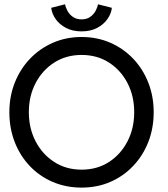

<svg xmlns="http://www.w3.org/2000/svg" viewBox="-20 -840 762 872"><path d="M111 -330.5Q111 -257 141.8 -198Q172.5 -139 226.5 -104.2Q280.5 -69.5 350.5 -69.5Q421 -69.5 474.8 -104.2Q528.5 -139 559 -198Q589.5 -257 589.5 -330.5Q589.5 -404 559 -462.8Q528.5 -521.5 474.8 -556Q421 -590.5 350.5 -590.5Q280.5 -590.5 226.5 -556Q172.5 -521.5 141.8 -462.8Q111 -404 111 -330.5ZM22.5 -330.5Q22.5 -402.5 47.2 -464.8Q72 -527 116.5 -573.5Q161 -620 220.8 -646Q280.5 -672 350.5 -672Q421 -672 480.8 -646Q540.5 -620 584.8 -573.5Q629 -527 653.5 -464.8Q678 -402.5 678 -330.5Q678 -258 653.8 -195.8Q629.5 -133.5 585.2 -86.8Q541 -40 481.5 -14Q422 12 350.5 12Q279 12 218.8 -14Q158.5 -40 114.5 -86.8Q70.5 -133.5 46.5 -195.8Q22.5 -258 22.5 -330.5ZM350.5 -697.5Q310 -697.5 280.2 -713Q250.5 -728.5 233.2 -752.8Q216 -777 212.5 -804.5L275.5 -820.5Q278 -806 286.8 -790Q295.5 -774 311.5 -763Q327.5 -752 350.5 -752Q373.5 -752 389.2 -763Q405 -774 413.8 -790Q422.5 -806 425 -820.5L488 -804.5Q485.5 -778.5 468.2 -753.8Q451 -729 421.2 -713.2Q391.5 -697.5 350.5 -697.5Z"/></svg>

Font: League Spartan Thin
Style: Regular
Weight: 400
Version: Version 2.002